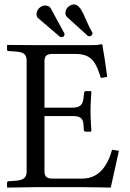

<svg xmlns="http://www.w3.org/2000/svg" viewBox="-20 -850 589 872"><path d="M445 -646C445 -648 444 -649 441 -649C424 -646 418 -645 394 -645H142C115 -645 14 -646 14 -646L12 -645V-625C12 -622 13 -618 20 -618L50 -616C88 -613 101 -604 101 -573V-72C101 -44 89 -32 50 -29L20 -27C14 -27 12 -23 12 -20V0L14 2L142 0H355C403 0 483 2 483 2L520 -165L489 -170C469 -98 430 -39 354 -39H218C196 -39 182 -45 182 -72V-323H309C343 -323 357 -314 359 -285L361 -259C361 -256 364 -252 369 -252H392L395 -255C395 -255 391 -312 391 -346C391 -379 395 -432 395 -432C395 -434 394 -436 391 -436H369C365 -436 362 -432 362 -428L359 -403C356 -375 344 -361 309 -361H182V-573C182 -597 194 -605 218 -605H323C398 -605 416 -565 438 -496L467 -501C462 -542 447 -638 445 -646ZM160 -815C151 -808 146 -797 146 -787C146 -778 148 -771 154 -767L252 -683C254 -681 257 -681 259 -681C263 -681 266 -683 268 -684C272 -687 273 -690 273 -694C273 -696 273 -698 272 -699L210 -813C204 -822 197 -825 183 -825C174 -825 165 -819 160 -815ZM292 -821C283 -814 277 -803 277 -792C277 -780 282 -775 284 -773L379 -687C381 -686 384 -685 387 -685C389 -685 392 -687 395 -688C398 -691 400 -695 400 -699C400 -700 400 -702 399 -703C366 -757 353 -830 315 -830C306 -830 298 -825 292 -821Z"/></svg>

Font: Linux Libertine O C
Style: Regular
Weight: 400
Designer: Philipp H. Poll
Foundry: Philipp H. Poll
Version: Version 4.0.3